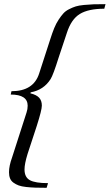

<svg xmlns="http://www.w3.org/2000/svg" viewBox="-20 -749 528 925"><path d="M204.6 155.8Q171.9 155.8 150.4 155Q128.9 154.3 106.2 151.9Q83.5 149.4 69.8 144.3Q56.2 139.2 44.7 130.9Q33.2 122.6 28.3 110.1Q23.4 97.7 23.4 80.6Q23.4 50.3 38.1 9.8L107.9 -207Q113.3 -223.1 113.3 -239.7Q113.3 -293.5 31.7 -293.5L35.2 -309.6Q141.1 -309.6 168.5 -394.5L222.2 -560.1Q231.9 -590.8 241.2 -613.5Q250.5 -636.2 262.5 -654.3Q274.4 -672.4 285.2 -684.3Q295.9 -696.3 313 -704.8Q330.1 -713.4 344.7 -718Q359.4 -722.7 384.5 -725.1Q409.7 -727.5 431.2 -728.3Q452.6 -729 488.3 -729L482.4 -707Q405.8 -707 364.5 -681.6Q323.2 -656.2 302.2 -590.8L262.7 -472.2Q236.3 -387.7 223.6 -367.7Q190.4 -315.4 127.9 -304.2L126.5 -299.3Q155.3 -292.5 168.5 -278.3Q181.6 -264.2 181.6 -240.2Q181.6 -219.2 157.2 -142.6L112.8 -7.3Q98.1 40.5 98.1 67.4Q98.1 105 124 119.1Q149.9 133.3 211.4 133.3Z"/></svg>

Font: Elstob 10pt
Style: Italic
Weight: 400
Italic angle: -20°
Designer: Peter S. Baker
Version: Version 1.015